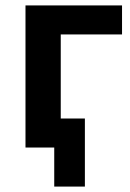

<svg xmlns="http://www.w3.org/2000/svg" viewBox="-20 -544 481 708"><path d="M180 144V0H74V-524H430V-417H204V-107H293V144Z"/></svg>

Font: Ubuntu Sans
Style: Bold
Weight: 700
Designer: Dalton Maag Ltd
Foundry: Dalton Maag Ltd
Version: Version 1.006; ttfautohint (v1.8.4.7-5d5b)